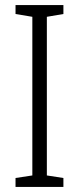

<svg xmlns="http://www.w3.org/2000/svg" viewBox="-20 -734 313 754"><path d="M229 0V-35L164 -45V-668L229 -679V-714H41V-679L107 -668V-45L41 -35V0Z"/></svg>

Font: Noto Sans Display SemiCondensed Light
Style: Regular
Weight: 300
Width: 4
Designer: Monotype Design Team
Foundry: Monotype Imaging Inc.
Version: Version 1.900